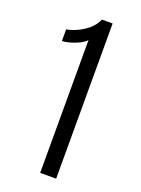

<svg xmlns="http://www.w3.org/2000/svg" viewBox="-160 -929 732 999"><g transform="rotate(20 206.0 -429.5)"><path d="M195.3 0V-735.4Q183.6 -721.7 159.9 -709.7Q136.2 -697.8 110.6 -690.7Q85 -683.6 66.9 -683.6V-748Q92.8 -752 124.3 -766.1Q155.8 -780.3 183.3 -803.7Q210.9 -827.1 224.6 -859.4H283.7V0Z"/></g></svg>

Font: AntonioLight
Style: Regular
Weight: 300
Designer: Vernon Adams
Foundry: Vernon Adams
Version: Version 1.002